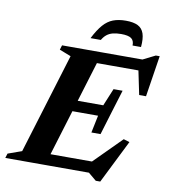

<svg xmlns="http://www.w3.org/2000/svg" viewBox="-125 -956 945 1075"><g transform="rotate(10 348.0 -418.0)"><path d="M232.5 -624.5 167 -650 175 -676H404L197.5 0H-28.5L-20.5 -26L58 -54ZM615 -638.5 637 -612H304L325 -676H632L702 -711H724L687.5 -477H648.5ZM492.5 38 447 0H118L139 -64.5H485L427.5 -39L606.5 -218.5L640.5 -208L518 38ZM473.5 -224H421.5L442 -323H217L236 -385.5H460.5L501.5 -484.5H553L513 -354ZM490 -796Q463 -796 443 -790.8Q423 -785.5 408.8 -774Q394.5 -762.5 383.5 -743.5H325Q350.5 -793.5 375.5 -822Q400.5 -850.5 431.2 -862.2Q462 -874 503.5 -874Q546.5 -874 571.8 -861.5Q597 -849 606.8 -820.2Q616.5 -791.5 612 -743.5H564Q565 -771.5 548 -783.8Q531 -796 490 -796Z"/></g></svg>

Font: Newsreader 16pt 16pt
Style: Bold Italic
Weight: 700
Italic angle: -17°
Version: Version 1.003